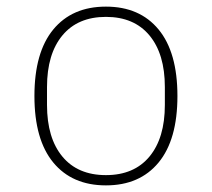

<svg xmlns="http://www.w3.org/2000/svg" viewBox="-20 -548 640 580"><path d="M300 12Q198 12 141 -57Q84 -126 84 -258Q84 -390 141 -459Q198 -528 300 -528Q402 -528 459 -459Q516 -390 516 -258Q516 -126 459 -57Q402 12 300 12ZM300 -19Q385 -19 431.5 -75Q478 -131 478 -231V-285Q478 -385 431.5 -441Q385 -497 300 -497Q215 -497 168.5 -441Q122 -385 122 -285V-231Q122 -131 168.5 -75Q215 -19 300 -19Z"/></svg>

Font: IBM Plex Mono ExtLt
Style: Regular
Weight: 200
Monospace: yes
Designer: Mike Abbink, Paul van der Laan, Pieter van Rosmalen
Foundry: Bold Monday
Version: Version 2.3